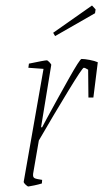

<svg xmlns="http://www.w3.org/2000/svg" viewBox="-20 -668 375 697"><path d="M335 -442 319 -314H301L300 -415Q289 -422 284 -422Q279 -422 227.5 -337.5Q176 -253 121 -158L101 -42Q100 -38 100 -32Q100 -24 106 -21Q112 -18 133 -15L132 -2Q119 2 104.5 5Q90 8 83 9Q80 9 73 2.5Q66 -4 66 -8L138 -418L83 -422L85 -437Q142 -449 150 -449Q153 -449 160 -441.5Q167 -434 166 -432L129 -206H133L150 -238Q188 -308 229 -381Q270 -454 276 -454Q287 -454 305.5 -450.5Q324 -447 335 -442ZM173 -549 314 -648 327 -634 325 -620 180 -537Z"/></svg>

Font: Grenze Thin
Style: Italic
Weight: 250
Italic angle: -10°
Designer: Renata Polastri
Foundry: Omnibus-Type
Version: Version 1.002; ttfautohint (v1.8)